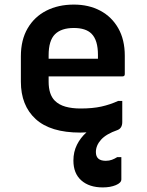

<svg xmlns="http://www.w3.org/2000/svg" viewBox="-20 -567 640 837"><path d="M300 133Q300 95 315.5 64Q331 33 357 10Q343 11 330 11Q200 11 135.5 -48Q71 -107 71 -211V-322Q71 -393 100.5 -443.5Q130 -494 182 -520.5Q234 -547 302 -547Q367 -547 417 -520.5Q467 -494 495.5 -444Q524 -394 524 -324V-244Q524 -234 514 -234H192V-211Q192 -155 219 -128Q237 -110 265.5 -102Q294 -94 331 -94Q384 -94 422 -102.5Q460 -111 495 -127H513V-35Q513 -8 492 0Q443 17 420.5 42Q398 67 398 96Q398 134 441 134Q456 134 468 129.5Q480 125 491 118H509V215Q509 230 485 240Q461 250 428 250Q369 250 334.5 219.5Q300 189 300 133ZM302 -445Q247 -445 219.5 -417.5Q192 -390 192 -326V-311H407V-328Q407 -392 379 -420Q354 -445 302 -445Z"/></svg>

Font: Recursive Sn Lnr St SmB
Style: Regular
Weight: 600
Version: Version 1.079;hotconv 1.0.112;makeotfexe 2.5.65598; ttfautoh